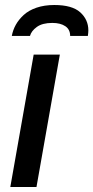

<svg xmlns="http://www.w3.org/2000/svg" viewBox="-20 -743 371 763"><path d="M195.8 -723.1Q266.6 -723.1 298.8 -694.1Q331.1 -665 331.1 -622.1Q331.1 -613.8 329.1 -600.1H258.8Q258.8 -626 239.5 -638.9Q220.2 -651.9 188 -651.9Q148.4 -651.9 126.5 -636Q104.5 -620.1 99.1 -600.1H26.9Q31.2 -623.5 42.7 -644.3Q54.2 -665 74 -683.3Q93.8 -701.7 125 -712.4Q156.2 -723.1 195.8 -723.1ZM21 0 113.8 -525.9H217.8L125 0Z"/></svg>

Font: Archivo Medium
Style: Italic
Weight: 500
Italic angle: -10°
Designer: Hector Gatti
Foundry: Omnibus-Type
Version: Version 2.001